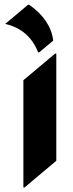

<svg xmlns="http://www.w3.org/2000/svg" viewBox="-20 -787 316 826"><path d="M105.5 -766.6Q198.2 -701.7 209 -612.3L148.9 -562H144Q105 -660.6 2.4 -684.1L100.6 -766.6ZM80.6 19.5V-441.9L217.3 -556.6H222.2V-95.2L85.4 19.5Z"/></svg>

Font: Gothica
Style: Bold
Weight: 700
Designer: Wojciech Kalinowski "wmk69" (wmk69@o2.pl)
Foundry: Wojciech Kalinowski "wmk69" (wmk69@o2.pl)
Version: Version 2.1.0; 2021-05-14